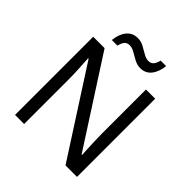

<svg xmlns="http://www.w3.org/2000/svg" viewBox="-240 -1076 1240 1240"><g transform="rotate(45 380.0 -456.5)"><path d="M663 0H558L176 -593H172Q174 -558 177 -506Q180 -454 180 -399V0H97V-714H201L582 -123H586Q585 -139 583.5 -171Q582 -203 580.5 -241Q579 -279 579 -311V-714H663ZM197 -784Q203 -843 231.5 -877.5Q260 -912 307 -912Q337 -912 363.5 -897.5Q390 -883 414 -869Q438 -855 459 -855Q482 -855 494.5 -869.5Q507 -884 514 -913H564Q558 -855 530 -820Q502 -785 455 -785Q427 -785 400.5 -799Q374 -813 349.5 -827.5Q325 -842 303 -842Q279 -842 267 -827.5Q255 -813 248 -784Z"/></g></svg>

Font: Noto Sans Tifinagh Tawellemmet
Style: Regular
Weight: 400
Designer: JamraPatel
Foundry: JamraPatel LLC
Version: Version 2.006; ttfautohint (v1.8.4.7-5d5b)